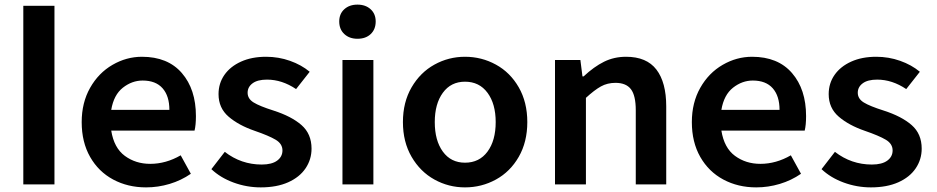

<svg xmlns="http://www.w3.org/2000/svg" viewBox="-20 -799 4059 832"><path d="M81 -774H216V0H81Z M334 -270Q334 -354 370.5 -418.5Q407 -483 467.5 -518Q528 -553 595 -553Q707 -553 768 -482.5Q829 -412 829 -296Q829 -257 823 -233H462Q474 -158 521 -123.5Q568 -89 631 -89Q699 -89 763 -126L807 -46Q765 -17 715 -2Q665 13 613 13Q534 13 470.5 -21Q407 -55 370.5 -119Q334 -183 334 -270ZM714 -323Q714 -383 684.5 -416.5Q655 -450 598 -450Q552 -450 512.5 -419Q473 -388 462 -323Z M896 -66 954 -141Q1025 -86 1114 -86Q1158 -86 1181 -103Q1204 -120 1204 -147Q1204 -176 1174.5 -193.5Q1145 -211 1084 -232Q1014 -256 970.5 -293.5Q927 -331 927 -391Q927 -438 952.5 -474.5Q978 -511 1024.5 -532Q1071 -553 1133 -553Q1187 -553 1236.5 -535.5Q1286 -518 1322 -488L1263 -413Q1202 -454 1137 -454Q1096 -454 1074.5 -438Q1053 -422 1053 -397Q1053 -371 1079 -355Q1105 -339 1165 -320Q1243 -295 1286.5 -257Q1330 -219 1330 -155Q1330 -108 1304 -69.5Q1278 -31 1228.5 -9Q1179 13 1110 13Q1049 13 992 -8Q935 -29 896 -66Z M1464 -539H1598V0H1464ZM1450 -706Q1450 -739 1472 -759Q1494 -779 1529 -779Q1564 -779 1586 -759Q1608 -739 1608 -706Q1608 -672 1586.5 -651.5Q1565 -631 1529 -631Q1494 -631 1472 -651.5Q1450 -672 1450 -706Z M1726 -270Q1726 -356 1763.5 -420.5Q1801 -485 1862.5 -519Q1924 -553 1995 -553Q2067 -553 2129 -519Q2191 -485 2228 -420.5Q2265 -356 2265 -270Q2265 -184 2228 -119.5Q2191 -55 2129 -21Q2067 13 1995 13Q1924 13 1862.5 -21Q1801 -55 1763.5 -119.5Q1726 -184 1726 -270ZM2128 -270Q2128 -349 2092.5 -397Q2057 -445 1995 -445Q1934 -445 1899 -397Q1864 -349 1864 -270Q1864 -190 1899 -142Q1934 -94 1995 -94Q2057 -94 2092.5 -142Q2128 -190 2128 -270Z M2385 -539H2495L2504 -468H2509Q2554 -510 2597.5 -531.5Q2641 -553 2693 -553Q2782 -553 2824.5 -497.5Q2867 -442 2867 -338V0H2735V-321Q2735 -385 2714 -412.5Q2693 -440 2647 -440Q2612 -440 2584 -424.5Q2556 -409 2519 -375V0H2385Z M2978 -270Q2978 -354 3014.5 -418.5Q3051 -483 3111.5 -518Q3172 -553 3239 -553Q3351 -553 3412 -482.5Q3473 -412 3473 -296Q3473 -257 3467 -233H3106Q3118 -158 3165 -123.5Q3212 -89 3275 -89Q3343 -89 3407 -126L3451 -46Q3409 -17 3359 -2Q3309 13 3257 13Q3178 13 3114.5 -21Q3051 -55 3014.5 -119Q2978 -183 2978 -270ZM3358 -323Q3358 -383 3328.5 -416.5Q3299 -450 3242 -450Q3196 -450 3156.5 -419Q3117 -388 3106 -323Z M3540 -66 3598 -141Q3669 -86 3758 -86Q3802 -86 3825 -103Q3848 -120 3848 -147Q3848 -176 3818.5 -193.5Q3789 -211 3728 -232Q3658 -256 3614.5 -293.5Q3571 -331 3571 -391Q3571 -438 3596.5 -474.5Q3622 -511 3668.5 -532Q3715 -553 3777 -553Q3831 -553 3880.5 -535.5Q3930 -518 3966 -488L3907 -413Q3846 -454 3781 -454Q3740 -454 3718.5 -438Q3697 -422 3697 -397Q3697 -371 3723 -355Q3749 -339 3809 -320Q3887 -295 3930.5 -257Q3974 -219 3974 -155Q3974 -108 3948 -69.5Q3922 -31 3872.5 -9Q3823 13 3754 13Q3693 13 3636 -8Q3579 -29 3540 -66Z"/></svg>

Font: Nebula Sans Semibold
Style: Regular
Weight: 600
Designer: Paul D. Hunt for Adobe (as Source Sans)
Foundry: Nebula Entertainment & Broadcasting LLC
Version: Version 1.010